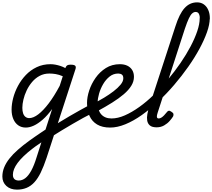

<svg xmlns="http://www.w3.org/2000/svg" viewBox="-60 -1062 1795 1624"><path d="M84 542Q28 542 -6 511Q-40 480 -40 431Q-40 392 -25 354.5Q-10 317 19 280Q48 243 90.5 205.5Q133 168 188 128Q212 111 234 95.5Q256 80 278.5 65Q301 50 325 34L381 -140Q341 -85 301.5 -50.5Q262 -16 226 0.5Q190 17 158 17Q122 17 95 -1.5Q68 -20 53 -54.5Q38 -89 38 -135Q38 -181 51.5 -233Q65 -285 92 -335.5Q119 -386 158.5 -427.5Q198 -469 250.5 -494Q303 -519 367 -519Q388 -519 409 -515Q430 -511 451.5 -504Q473 -497 493 -486L495 -492Q501 -506 510.5 -510.5Q520 -515 537 -515Q568 -515 576.5 -505.5Q585 -496 578 -476L334 273Q310 345 285 396.5Q260 448 230.5 480Q201 512 164.5 527Q128 542 84 542ZM98 465Q128 465 154.5 444.5Q181 424 204.5 381Q228 338 249 270L290 142Q277 151 264 160Q251 169 238.5 177.5Q226 186 214 196Q171 229 140 259Q109 289 89 316Q69 343 59 368Q49 393 49 417Q49 432 54.5 443Q60 454 71.5 459.5Q83 465 98 465ZM187 -63Q222 -63 264 -95Q306 -127 352 -187.5Q398 -248 445 -336L471 -417Q439 -431 411 -435.5Q383 -440 358 -440Q312 -440 275.5 -420.5Q239 -401 211.5 -368.5Q184 -336 165.5 -297Q147 -258 138 -219.5Q129 -181 129 -150Q129 -123 135.5 -103.5Q142 -84 155.5 -73.5Q169 -63 187 -63Z M375 95Q367 100 361 92Q355 84 352.5 69.5Q350 55 351.5 42Q353 29 361 24Q399 -1 442.5 -28Q486 -55 531 -81Q576 -107 618 -130.5Q660 -154 694 -172Q702 -176 709.5 -167.5Q717 -159 722 -145.5Q727 -132 727 -120Q727 -108 719 -104Q686 -88 643.5 -64.5Q601 -41 554.5 -14Q508 13 462 41Q416 69 375 95Z M872 17Q805 17 761.5 -9Q718 -35 697 -82Q676 -129 676 -191Q676 -240 694.5 -296.5Q713 -353 748.5 -403.5Q784 -454 835.5 -486.5Q887 -519 954 -519Q990 -519 1016.5 -506.5Q1043 -494 1058 -470Q1073 -446 1073 -412Q1073 -373 1050.5 -336.5Q1028 -300 987 -265Q946 -230 889.5 -194.5Q833 -159 765 -122L737 -188Q778 -210 821 -236Q864 -262 900.5 -290Q937 -318 960 -346Q983 -374 983 -400Q983 -422 971 -431Q959 -440 940 -440Q899 -440 867 -414.5Q835 -389 812.5 -350.5Q790 -312 778 -270Q766 -228 766 -196Q766 -163 773.5 -137.5Q781 -112 796 -95Q811 -78 833 -69Q855 -60 884 -60Q898 -60 903.5 -48.5Q909 -37 907 -21.5Q905 -6 896 5.5Q887 17 872 17Z M872 17Q853 17 845.5 5.5Q838 -6 840 -21.5Q842 -37 853 -48.5Q864 -60 883 -60Q936 -60 995.5 -86Q1055 -112 1118 -157Q1181 -202 1242.5 -262Q1304 -322 1361 -390Q1418 -458 1467 -529.5Q1516 -601 1552 -669.5Q1588 -738 1608.5 -798.5Q1629 -859 1629 -906Q1629 -924 1641.5 -933Q1654 -942 1671 -942Q1688 -942 1701 -933Q1714 -924 1714 -906Q1714 -856 1691 -790.5Q1668 -725 1627.5 -650Q1587 -575 1532.5 -497.5Q1478 -420 1414 -345Q1350 -270 1280 -204.5Q1210 -139 1139.5 -89Q1069 -39 1000.5 -11Q932 17 872 17Z M1265 15Q1226 15 1207.5 -1Q1189 -17 1185 -42.5Q1181 -68 1186.5 -97Q1192 -126 1200 -153L1423 -837Q1457 -945 1501 -993.5Q1545 -1042 1607 -1042Q1640 -1042 1664 -1025Q1688 -1008 1701.5 -977.5Q1715 -947 1715 -906Q1715 -887 1702 -878Q1689 -869 1672 -869Q1655 -869 1642.5 -878Q1630 -887 1630 -906Q1630 -922 1626.5 -934.5Q1623 -947 1615.5 -954Q1608 -961 1595 -961Q1580 -961 1566 -949Q1552 -937 1537.5 -906.5Q1523 -876 1504 -820L1273 -107Q1268 -91 1267 -80.5Q1266 -70 1270 -65Q1274 -60 1282 -60Q1293 -60 1304.5 -67Q1316 -74 1327.5 -86Q1339 -98 1351 -113Q1358 -123 1366.5 -125Q1375 -127 1388 -118Q1405 -108 1407 -98Q1409 -88 1404 -77Q1395 -62 1375.5 -39.5Q1356 -17 1328 -1Q1300 15 1265 15Z"/></svg>

Font: Playwrite IN
Style: Regular
Weight: 400
Designer: Veronika Burian, José Scaglione
Foundry: TypeTogether
Version: Version 1.002